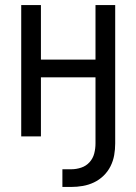

<svg xmlns="http://www.w3.org/2000/svg" viewBox="-20 -540 540 760"><path d="M227 200V130H262Q282 130 301.5 123.5Q321 117 334.5 102Q348 87 353 67.5Q358 48 358 28V-234H142V0H64V-520H142V-304H358V-520H436V28Q436 51 432 74Q428 97 417.5 118Q407 139 390 155.5Q373 172 352 182Q331 192 308 196Q285 200 262 200Z"/></svg>

Font: Iosevka Term SS14
Style: Regular
Weight: 400
Monospace: yes
Designer: Belleve Invis
Foundry: Belleve Invis
Version: Version 24.1.1; ttfautohint (v1.8.4)